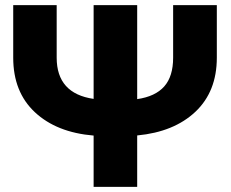

<svg xmlns="http://www.w3.org/2000/svg" viewBox="-20 -731 904 751"><path d="M31.7 -505.4V-710.9H201.7V-505.4Q201.7 -365.2 346.2 -344.2V-710.9H516.6V-343.3Q587.4 -353.5 622.3 -392.8Q657.2 -432.1 657.2 -505.4V-710.9H828.1V-505.4Q828.1 -373 744.4 -293.9Q660.6 -214.8 516.6 -201.2V0H346.2V-200.7Q201.2 -212.9 116.5 -292Q31.7 -371.1 31.7 -505.4Z"/></svg>

Font: Bert Sans Black
Style: Regular
Weight: 900
Designer: Christian Robertson, Adam Twardoch, & Cristiano Sobral
Foundry: Google
Version: Version 12.135;January 10, 2020;FontCreator 12.0.0.2547 64-b